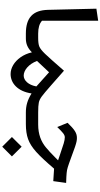

<svg xmlns="http://www.w3.org/2000/svg" viewBox="405 -1102 930 1781"><g transform="rotate(90 870.5 -211.0)"><path d="M335.4 14.6V-99.6H291.5C237.8 -99.6 197.8 -111.3 171.9 -135.3V-656.2L60.1 -639.6L70.8 -191.4C74.2 -50.3 143.6 14.6 291.5 14.6Z M291.5 -99.6V14.6H335.9C384.8 14.6 423.8 -0.5 464.8 -41.5C474.1 -2 489.3 33.2 510.3 63C552.2 123 609.9 156.2 666.5 156.2C751.5 156.2 827.6 89.8 846.2 -38.1C877.9 -18.6 907.7 -4.9 935.1 2.9C961.9 10.7 991.7 14.6 1023.4 14.6H1068.4V-99.6H1023.4C980 -99.6 949.7 -101.6 931.6 -105.5C913.6 -108.9 894.5 -118.2 875 -132.3C855.5 -146.5 820.3 -175.8 769.5 -220.7L635.3 -338.9C558.6 -250.5 506.3 -191.9 479 -163.6C451.7 -135.3 429.2 -117.7 411.6 -110.4C394 -103 367.2 -99.6 331.1 -99.6ZM781.2 -83C767.6 -8.3 725.6 34.7 680.7 34.7C632.3 34.7 574.2 -10.3 544.9 -88.9L649.9 -200.7Z M1023.9 -99.6V14.6H1129.9C1185.1 14.6 1231.4 7.8 1269.5 -5.9C1307.6 -19.5 1347.2 -44.4 1387.7 -80.6C1428.2 -116.7 1480 -172.4 1543.9 -247.1L1659.7 -239.7L1676.3 -358.9C1631.8 -360.4 1601.1 -361.8 1583.5 -363.8C1565.9 -365.2 1548.3 -368.7 1531.2 -374C1513.7 -379.4 1483.4 -389.6 1439.9 -405.8C1395 -422.4 1362.3 -434.1 1341.8 -441.4C1300.8 -455.1 1281.7 -459 1259.8 -459C1214.4 -459 1184.1 -439.9 1118.7 -372.6L1157.7 -276.4C1182.6 -302.2 1202.1 -320.8 1215.3 -331.1C1228.5 -341.3 1240.7 -346.7 1252.9 -346.7C1267.6 -346.7 1286.6 -343.3 1310.1 -336.4C1333 -329.6 1369.6 -317.4 1419.4 -300.3L1466.8 -284.2L1444.8 -262.2C1404.3 -221.7 1371.6 -191.4 1345.7 -170.4C1294.4 -128.4 1228 -99.6 1134.3 -99.6ZM1250.5 144 1340.3 233.9 1430.2 144 1340.3 53.7Z"/></g></svg>

Font: SG Kara
Style: Regular
Weight: 400
Designer: Damoon Khanjanzadeh
Version: Version 1.000